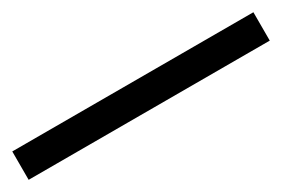

<svg xmlns="http://www.w3.org/2000/svg" viewBox="-4 -95 630 429"><g transform="rotate(-30 311.0 119.5)"><path d="M0 83H622.1V156.2H0Z"/></g></svg>

Font: Andika New Basic
Style: Regular
Weight: 400
Designer: Victor Gaultney, Annie Olsen, Julie Remington, Don Collingsworth, Eric Hays
Foundry: SIL International
Version: Version 5.500; ttfautohint (v1.8.3)